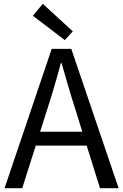

<svg xmlns="http://www.w3.org/2000/svg" viewBox="-20 -990 648 1010"><path d="M4 0 252 -733H355L604 0H506L436 -224H168L97 0ZM191 -297H413L378 -410Q358 -472 340 -533Q322 -594 304 -658H300Q283 -594 265 -533Q247 -472 227 -410ZM321 -779 153 -907 205 -970 363 -825Z"/></svg>

Font: Chocolate Classical Sans
Style: Regular
Weight: 400
Designer: 田海東、宇文滿月
Foundry: Moonlit Owen
Version: Version 1.001